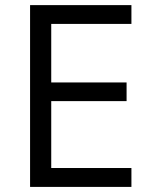

<svg xmlns="http://www.w3.org/2000/svg" viewBox="-20 -734 596 754"><path d="M496.1 -74.2H181.2V-336.9H477.1V-410.2H181.2V-640.1H496.1V-713.9H98.1V0H496.1Z"/></svg>

Font: Samim
Style: Regular
Weight: 400
Foundry: DejaVu fonts team - Redesigned by Saber Rastikerdar
Version: Version 4.0.5